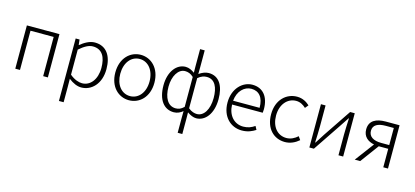

<svg xmlns="http://www.w3.org/2000/svg" viewBox="-76 -1423 4951 2288"><g transform="rotate(15 2399.0 -279.0)"><path d="M100 0H158V-484H444V0H502V-534H100Z M702 237H760V46L759 -52C813 -10 866 13 916 13C1041 13 1151 -93 1151 -275C1151 -440 1079 -547 937 -547C872 -547 810 -509 759 -468H757L750 -534H702ZM912 -38C872 -38 817 -55 760 -103V-412C822 -466 875 -496 926 -496C1044 -496 1089 -403 1089 -274C1089 -132 1014 -38 912 -38Z M1504 13C1633 13 1745 -89 1745 -266C1745 -444 1633 -547 1504 -547C1375 -547 1263 -444 1263 -266C1263 -89 1375 13 1504 13ZM1504 -38C1399 -38 1324 -130 1324 -266C1324 -403 1399 -496 1504 -496C1609 -496 1685 -403 1685 -266C1685 -130 1609 -38 1504 -38Z M2167 237H2224V49L2223 -30C2261 -3 2300 13 2334 13C2443 13 2534 -93 2534 -275C2534 -440 2470 -547 2342 -547C2302 -547 2259 -529 2223 -503L2224 -583V-795H2167V-583L2168 -504C2134 -528 2099 -547 2057 -547C1947 -547 1857 -438 1857 -266C1857 -86 1936 13 2057 13C2102 13 2138 -6 2168 -31L2167 49ZM2067 -38C1972 -38 1919 -128 1919 -266C1919 -397 1980 -496 2063 -496C2099 -496 2133 -485 2168 -452V-83C2133 -49 2103 -38 2067 -38ZM2329 -38C2301 -38 2262 -47 2223 -80V-452C2262 -486 2299 -496 2331 -496C2433 -496 2474 -403 2474 -274C2474 -132 2414 -38 2329 -38Z M2896 13C2972 13 3022 -12 3065 -39L3042 -82C3002 -54 2958 -36 2901 -36C2786 -36 2709 -127 2706 -256H3084C3086 -270 3087 -285 3087 -299C3087 -455 3010 -547 2881 -547C2761 -547 2647 -440 2647 -266C2647 -91 2758 13 2896 13ZM2706 -303C2717 -425 2795 -497 2881 -497C2975 -497 3033 -432 3033 -303Z M3428 13C3495 13 3554 -16 3600 -56L3571 -97C3535 -64 3487 -38 3433 -38C3321 -38 3246 -130 3246 -266C3246 -403 3327 -496 3434 -496C3483 -496 3522 -473 3555 -442L3588 -482C3552 -515 3503 -547 3432 -547C3300 -547 3185 -444 3185 -266C3185 -89 3290 13 3428 13Z M3728 0H3784L4014 -342C4036 -375 4068 -424 4090 -457H4094C4091 -387 4087 -315 4087 -256V0H4145V-534H4088L3858 -192C3837 -159 3805 -110 3784 -76H3779C3782 -147 3785 -219 3785 -277V-534H3728Z M4541 -274C4445 -274 4385 -311 4385 -383C4385 -455 4445 -485 4541 -485H4640V-274ZM4288 0H4355L4523 -228H4524H4640V0H4698V-534H4528C4411 -534 4326 -494 4326 -384C4326 -295 4386 -249 4463 -234Z"/></g></svg>

Font: Noto Sans HK Light
Style: Regular
Weight: 300
Designer: Ryoko NISHIZUKA 西塚涼子 (kana, bopomofo & ideographs); Paul D. Hunt (Latin, Greek & Cyrillic); Sandoll Communications 산돌커뮤니
Foundry: Adobe
Version: Version 2.004;hotconv 1.0.118;makeotfexe 2.5.65603